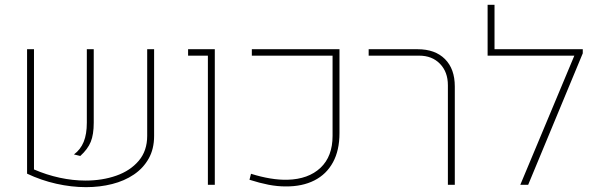

<svg xmlns="http://www.w3.org/2000/svg" viewBox="-20 -770 2497 800"><path d="M121.6 -564.9V-64Q173.3 -41.5 228.5 -29.5Q283.7 -17.6 336.4 -17.6Q406.2 -17.6 464.6 -38.1Q522.9 -58.6 558.1 -100.1Q593.3 -141.6 593.3 -203.6V-564.9H622.1V-203.6Q622.1 -149.4 599.6 -109.4Q577.1 -69.3 537.8 -42.7Q498.5 -16.1 447.3 -3.2Q396 9.8 338.4 9.8Q277.8 9.8 214.6 -4.4Q151.4 -18.6 92.8 -46.4V-564.9ZM288.1 -126.5Q315.4 -146.5 328.6 -178.7Q341.8 -210.9 341.8 -258.8V-564.9H370.6V-258.8Q370.6 -210 358.2 -179.2Q345.7 -148.4 314.5 -120.1Z M846.2 0V-538.1H763.7V-564.9H875V0Z M1170.4 6.8Q1135.7 6.8 1099.1 -0.2Q1062.5 -7.3 1019.5 -21L1025.9 -45.9Q1110.4 -19.5 1177.7 -21Q1265.1 -23.4 1315.4 -70.8Q1365.7 -118.2 1365.7 -203.6V-538.1H1029.3V-564.9H1394.5V-215.3Q1394.5 -143.6 1367.4 -93.8Q1340.3 -43.9 1290 -18.3Q1239.7 7.3 1170.4 6.8Z M1846.2 0V-415Q1846.2 -470.2 1813.2 -504.2Q1780.3 -538.1 1726.6 -538.1H1516.1V-564.9H1720.2Q1793 -564.9 1834 -523.9Q1875 -482.9 1875 -409.7V0Z M2011.7 -538.1V-750H2040.5V-564.9H2392.1V-538.1ZM2408.2 -547.9 2180.7 0H2147.9L2384.3 -564.9H2408.2Z"/></svg>

Font: Heebo Thin
Style: Regular
Weight: 250
Designer: Oded Ezer
Foundry: Ezer Type House
Version: Version 3.100